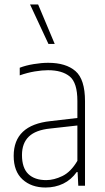

<svg xmlns="http://www.w3.org/2000/svg" viewBox="-20 -828 466 856"><path d="M183 8Q120 8 80.5 -28Q41 -64 41 -133Q41 -270.5 205 -288L325 -302V-378Q325 -459 291 -487Q257 -515 194 -515Q168 -515 135 -509.5Q102 -504 68 -492V-526Q95 -536.5 130 -542.2Q165 -548 195 -548Q274 -548 316.5 -511Q359 -474 359 -377V0H329L326 -61H322Q297.5 -26.5 261.8 -9.2Q226 8 183 8ZM78 -137Q78 -79.5 106.2 -52.2Q134.5 -25 186 -25Q220.5 -25 258.2 -43.2Q296 -61.5 325 -111V-268.5L204 -255Q139 -248.5 108.5 -219Q78 -189.5 78 -137ZM196 -632 114 -808H150L224 -632Z"/></svg>

Font: Encode Sans Condensed Thin
Style: Regular
Weight: 100
Width: 3
Designer: Multiple Designers
Foundry: Impallari Type
Version: Version 3.000; ttfautohint (v1.8.3) -l 8 -r 50 -G 200 -x 14 